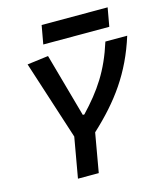

<svg xmlns="http://www.w3.org/2000/svg" viewBox="-126 -967 908 1062"><g transform="rotate(-15 327.5 -436.5)"><path d="M187.5 0H306.6L345.7 -223.1C493.7 -359.9 593.3 -495.6 655.3 -693.4H530.3C481.4 -538.1 416 -442.4 313.5 -334H304.7L203.1 -698.2L82 -682.6L228 -230.5ZM194.3 -766.6H572.3L591.3 -873H213.4Z"/></g></svg>

Font: Cascadia Mono PL SemiBold
Style: Italic
Weight: 600
Italic angle: -10°
Monospace: yes
Designer: Aaron Bell
Foundry: Saja Typeworks
Version: Version 2404.023